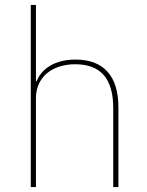

<svg xmlns="http://www.w3.org/2000/svg" viewBox="-20 -760 596 780"><path d="M105 -740H126V-430H129C146 -475 196 -518 287 -518C400 -518 461 -452 461 -325V0H440V-321C440 -445 385 -499 285 -499C244 -499 203 -488 174 -465C145 -442 126 -407 126 -362V0H105Z"/></svg>

Font: Plexus Sans Thin
Style: Regular
Weight: 250
Version: Version 2.001;PS 002.001;hotconv 1.0.70;makeotf.lib2.5.58329